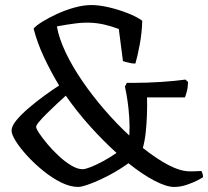

<svg xmlns="http://www.w3.org/2000/svg" viewBox="-20 -740 825 760"><path d="M289.9 0Q258 0 222.1 -17.7Q186.1 -35.5 151.5 -63.6Q116.8 -91.7 88.3 -122.7Q59.8 -153.7 42.8 -180.7Q25.8 -207.7 25.8 -223Q25.8 -241 45.4 -264.5Q65 -288 95.2 -313.7Q125.3 -339.3 157 -362.3Q188.7 -385.3 214 -401.5Q180 -458.2 153.5 -514.9Q127 -571.6 113 -627Q122 -638 146.8 -653.5Q171.5 -669 205 -684.5Q238.5 -700 274.4 -710Q310.4 -720 342 -720Q372.8 -720 411.1 -711Q449.4 -702 485.2 -688Q521 -674 543 -658Q542 -611.1 533 -563.2Q524 -515.2 516 -488.5Q506.2 -488.5 496.4 -490.2Q486.7 -492 478.6 -494.5Q470.5 -497 466.7 -498.2L450.2 -625.3Q418.5 -637 391.7 -643Q364.9 -649 338 -650.1Q311 -651.3 279.1 -647.3Q247.1 -643.4 205.1 -635.5Q213.2 -588.8 239.5 -533.2Q265.8 -477.6 305.8 -419.3Q345.7 -361 393.7 -305.5Q441.6 -250 491.9 -203.5Q494 -238.9 491.6 -274.8Q489.3 -310.7 484.5 -342.8Q479.6 -375 474.4 -397.6L482.2 -412H509.2Q560.4 -412 616.8 -415.6Q673.2 -419.2 714 -425L724.5 -415.4Q723.5 -392.2 719.2 -376.9Q715 -361.5 712 -354.5H562Q563 -323.4 561.7 -286.5Q560.5 -249.6 556.7 -215Q552.9 -180.5 545.4 -154.5Q597.8 -112.5 646 -87.1Q694.1 -61.8 731.1 -61.8Q740.6 -61.8 751.2 -62Q761.8 -62.3 776.7 -63.2Q778.7 -61.2 781.2 -54.1Q783.7 -47 783.7 -39Q780.7 -36 762.5 -26.5Q744.3 -17 719.3 -8.5Q694.3 0 669.5 0Q638.7 0 590.9 -25Q543.1 -50 488.4 -93.9Q451.2 -66.9 410.3 -45.6Q369.4 -24.3 336.5 -12.2Q303.6 0 289.9 0ZM307.2 -70.2Q317.2 -70.2 339.5 -78.8Q361.8 -87.5 389.2 -102.5Q416.6 -117.5 441.3 -134.7Q388.5 -182.4 336.4 -240.3Q284.4 -298.2 240.4 -361.3Q223.2 -346 203.1 -327.1Q183 -308.1 164.5 -289.9Q146.1 -271.7 134.6 -257.8Q123 -244 123 -238Q123 -230.8 135.5 -212.1Q147.9 -193.4 168.1 -169.3Q188.3 -145.3 212.7 -122.6Q237.2 -99.9 261.9 -85.1Q286.6 -70.2 307.2 -70.2Z"/></svg>

Font: Texturina Medium
Style: Regular
Weight: 500
Designer: Guillermo Torres Carreño
Foundry: Omnibus-Type
Version: Version 1.003